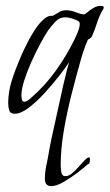

<svg xmlns="http://www.w3.org/2000/svg" viewBox="-20 -382 374 655"><path d="M155 253Q133 253 133 228Q133 210 136.5 190.5Q140 171 144 153Q149 122 155.5 91.5Q162 61 169 30L196 -92Q201 -112 205.5 -131.5Q210 -151 216 -170Q205 -153 182.5 -124Q160 -95 132.5 -65Q105 -35 78 -14.5Q51 6 31 6Q15 6 11.5 -5.5Q8 -17 8 -30Q8 -75 26 -125Q44 -175 63 -215Q68 -226 78 -245Q88 -264 101.5 -284Q115 -304 130 -317Q145 -330 160 -328Q171 -334 181.5 -340.5Q192 -347 205 -347Q222 -347 239.5 -340Q257 -333 266 -333Q270 -333 278.5 -340.5Q287 -348 299 -355Q311 -362 324 -362Q327 -362 330.5 -361Q334 -360 334 -356Q334 -354 333 -352.5Q332 -351 331 -349Q319 -329 311.5 -305.5Q304 -282 295 -261Q293 -256 289 -252.5Q285 -249 280 -247Q272 -229 265.5 -210Q259 -191 254 -172Q239 -119 223.5 -58Q208 3 197.5 65Q187 127 187 183Q187 190 189 204.5Q191 219 203 219Q214 219 225.5 209.5Q237 200 248.5 187Q260 174 269 164.5Q278 155 284 155Q287 155 287 160Q287 163 286 170.5Q285 178 280 178Q268 189 244.5 207Q221 225 196.5 239Q172 253 155 253ZM63 -35Q69 -35 76 -40Q83 -45 87 -49Q134 -90 170.5 -141Q207 -192 234 -247Q239 -257 245.5 -273Q252 -289 252 -300Q252 -308 247 -310Q238 -315 225.5 -319Q213 -323 202 -323Q183 -323 168.5 -307.5Q154 -292 144 -278Q132 -260 116.5 -231Q101 -202 86.5 -169.5Q72 -137 62.5 -107Q53 -77 53 -56Q53 -51 54.5 -43Q56 -35 63 -35Z"/></svg>

Font: Moon Dance
Style: Regular
Weight: 400
Designer: Robert E. Leuschke
Foundry: Robert E. Leuschke
Version: Version 1.010; ttfautohint (v1.8.3)